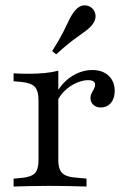

<svg xmlns="http://www.w3.org/2000/svg" viewBox="-20 -683 470 703"><path d="M157.3 -2.4Q119.4 -2.4 89.9 -1.6Q60.5 -0.8 29.8 0V-29L58.9 -31.5Q93.5 -34.7 107.3 -48.4Q121 -62.1 121 -96.8V-206.5H193.5V-96.8Q193.5 -74.2 200 -60.5Q206.5 -46.8 221.4 -40.3Q236.3 -33.9 262.1 -32.3L296.8 -29V0Q275 -0.8 253.2 -1.2Q231.5 -1.6 208.1 -2Q184.7 -2.4 157.3 -2.4ZM121 -206.5V-315.3Q121 -350.8 107.3 -365.3Q93.5 -379.8 57.3 -383.1L29.8 -385.5V-414.5Q45.2 -413.7 57.7 -413.3Q70.2 -412.9 83.9 -412.9Q116.9 -412.9 144.8 -415.7Q172.6 -418.5 193.5 -424.2V-414.5V-206.5ZM348.4 -289.5Q332.3 -289.5 321.8 -299.2Q311.3 -308.9 311.3 -323.4Q311.3 -333.9 315.7 -342.3Q320.2 -350.8 324.2 -358.1Q328.2 -365.3 328.2 -372.6Q328.2 -389.5 302.4 -389.5Q282.3 -389.5 259.7 -379.4Q237.1 -369.4 219 -352.4Q200.8 -335.5 191.1 -315.3L188.7 -346Q211.3 -384.7 246 -405.6Q280.6 -426.6 318.5 -426.6Q355.6 -426.6 377.8 -405.6Q400 -384.7 400 -350Q400 -322.6 385.9 -306Q371.8 -289.5 348.4 -289.5ZM185.5 -483.9 171 -496Q196.8 -536.3 210.5 -563.7Q224.2 -591.1 233.5 -610.5Q242.7 -629.8 254 -643.5Q269.4 -662.1 286.3 -663.3Q303.2 -664.5 316.1 -654Q328.2 -643.5 329.8 -626.6Q331.5 -609.7 316.9 -591.1Q308.1 -580.6 296 -571.4Q283.9 -562.1 268.1 -551.2Q252.4 -540.3 232.3 -524.2Q212.1 -508.1 185.5 -483.9Z"/></svg>

Font: Playfair 5pt SemiExpanded Light Light
Style: Regular
Weight: 300
Version: Version 2.203